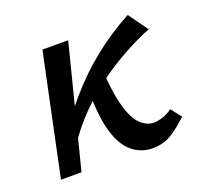

<svg xmlns="http://www.w3.org/2000/svg" viewBox="-86 -524 651 624"><g transform="rotate(-20 240.0 -211.5)"><path d="M111 -88 79 -108Q124 -179 175 -238Q226 -297 285.5 -344.5Q345 -392 414 -429L462 -362Q417 -344 369.5 -318Q322 -292 276 -258.5Q230 -225 188 -182.5Q146 -140 111 -88ZM27 0 115 -418H204L98 0ZM343 6Q304 6 273.5 -18.5Q243 -43 227 -96.5Q211 -150 211 -238L275 -306Q279 -218 292.5 -166.5Q306 -115 327.5 -93Q349 -71 375 -71Q385 -71 397 -74Q409 -77 420 -82.5Q431 -88 439 -94L467 -58Q437 -29 408.5 -11.5Q380 6 343 6Z"/></g></svg>

Font: Ysabeau Office SemiBold
Style: Italic
Weight: 600
Italic angle: -12°
Designer: Christian Thalmann (Catharsis Fonts)
Version: Version 2.001;gftools[0.9.30]; featfreeze: tnum,lnum,ss02